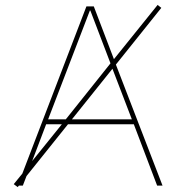

<svg xmlns="http://www.w3.org/2000/svg" viewBox="-20 -756 728 782"><path d="M348 -713H346L176 -270H248L430 -498ZM257 -250 88 -39 73 0H57L52 6L36 -6L71 -49L332 -730H362L444 -515L622 -736L637 -724L452 -493L642 0H620L525 -250ZM232 -250H168L111 -100ZM273 -270H517L438 -476Z"/></svg>

Font: M PLUS 1p Thin
Style: Regular
Weight: 250
Version: Version 1.062